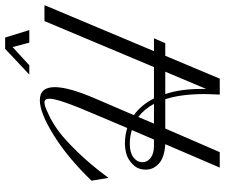

<svg xmlns="http://www.w3.org/2000/svg" viewBox="-84 -791 875 747"><g transform="rotate(-90 353.5 -417.5)"><path d="M135 0H75L166 -212Q115 -215 91 -236.5Q67 -258 67 -288Q67 -318 86.5 -337.5Q106 -357 127 -363Q148 -369 169 -369Q200 -369 229 -360L281 -483Q343 -626 343 -662Q343 -682 329 -682Q324 -682 315.5 -680Q307 -678 277.5 -664Q248 -650 216 -626.5Q184 -603 134.5 -552Q85 -501 35 -433L24 -499Q114 -592 201 -646Q288 -700 337 -700Q388 -700 388 -642Q388 -587 343 -483L279 -334Q318 -307 344 -256H466L645 -682H707L528 -256H578L559 -212H510L421 0H359V-1Q361 -43 361 -61Q361 -150 341 -212H227ZM96 -300Q96 -282 112.5 -269Q129 -256 160 -256H184L221 -342Q198 -350 166 -350Q134 -350 115 -336Q96 -322 96 -300ZM381 -72V-53L448 -212H361Q381 -153 381 -72ZM323 -256Q302 -294 272 -317L246 -256ZM610 -741H561L544 -806L473 -741H437L537 -835H581Z"/></g></svg>

Font: Dynalight
Style: Regular
Weight: 400
Designer: Astigmatic (AOETI)
Foundry: Astigmatic (AOETI)
Version: Version 1.000